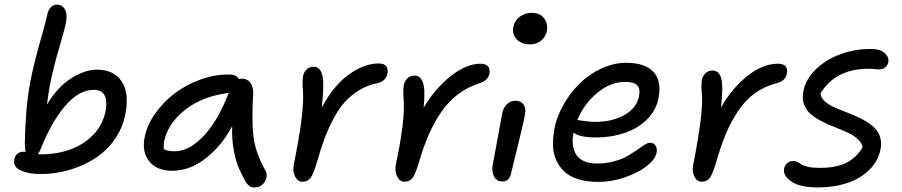

<svg xmlns="http://www.w3.org/2000/svg" viewBox="-20 -778 3924 835"><path d="M155.8 -21Q105 -21 70.6 -36.6Q36.1 -52.2 42 -84Q49.3 -118.2 84 -118.2H91.8Q87.9 -131.3 87.9 -157.2Q90.8 -311 111.8 -422.9Q128.9 -507.8 153.8 -594.7Q178.7 -681.6 185.1 -711.9Q188 -731.4 199.5 -744.6Q210.9 -757.8 228 -757.8Q250.5 -757.8 262.2 -737.3Q273.9 -716.8 267.1 -681.2Q261.2 -650.4 237.1 -568.8Q212.9 -487.3 196.8 -407.2Q190.9 -374 184.1 -323.2Q228.5 -397.9 288.3 -436.5Q348.1 -475.1 401.9 -475.1Q474.1 -475.1 508.8 -424.6Q543.5 -374 524.9 -279.8Q512.7 -219.2 476.8 -169.2Q440.9 -119.1 390.4 -87.4Q339.8 -55.7 279.5 -38.3Q219.2 -21 155.8 -21ZM154.8 -125Q150.9 -115.7 145 -107.9Q148.9 -106.9 158.2 -106.9Q226.1 -106.9 284.4 -127.4Q342.8 -147.9 384.8 -191.2Q426.8 -234.4 439 -293.9Q455.6 -387.2 388.2 -387.2Q322.8 -387.2 262.7 -316.7Q202.6 -246.1 154.8 -125Z M729 -35.2Q661.1 -35.2 628.7 -76.9Q596.2 -118.7 608.9 -180.2Q618.7 -231.9 653.1 -281.7Q687.5 -331.5 736.3 -369.4Q785.2 -407.2 848.1 -430.7Q911.1 -454.1 974.6 -454.1Q1009.8 -454.1 1018.1 -434.1Q1022.9 -436 1031.7 -436Q1055.7 -436 1069.1 -417.7Q1082.5 -399.4 1081.1 -369.1Q1073.7 -252.4 1082.5 -183.1Q1091.3 -113.8 1131.8 -41Q1147.5 -16.6 1132.6 10.3Q1117.7 37.1 1085.9 37.1Q1072.3 37.1 1064.5 31.2Q1056.6 25.4 1048.8 13.2Q1027.8 -24.9 1016.6 -51.5Q1005.4 -78.1 996.6 -125Q987.8 -171.9 989.7 -229Q953.1 -161.6 906 -116.7Q858.9 -71.8 815.4 -53.5Q772 -35.2 729 -35.2ZM693.8 -163.1Q690.9 -141.6 691.9 -129.9Q708.5 -120.1 738.8 -120.1Q802.2 -120.1 865 -186Q927.7 -252 974.6 -374Q859.4 -359.4 784.4 -299.8Q709.5 -240.2 693.8 -163.1Z M1294.4 12.2Q1274.9 12.2 1263.7 -9.5Q1252.4 -31.2 1257.3 -61Q1305.2 -295.4 1297.4 -384.8Q1293.9 -421.4 1298.3 -448.2Q1302.2 -465.8 1314.2 -476.8Q1326.2 -487.8 1343.3 -487.8Q1372.6 -487.8 1381.8 -450.7Q1391.1 -413.6 1379.4 -310.1Q1431.6 -407.7 1498.3 -454.8Q1564.9 -502 1626.5 -502Q1673.3 -502 1664.6 -456.1Q1657.2 -423.8 1619.6 -416Q1576.7 -407.2 1541 -385.3Q1505.4 -363.3 1479 -333.7Q1452.6 -304.2 1429.9 -261Q1407.2 -217.8 1390.6 -173.1Q1374 -128.4 1357.4 -69.8Q1342.8 -21 1330.6 -4.4Q1318.4 12.2 1294.4 12.2Z M1738.3 12.2Q1718.8 12.2 1707.5 -9.5Q1696.3 -31.2 1701.2 -61Q1742.7 -254.9 1735.4 -345.2Q1731.9 -382.8 1736.3 -408.2Q1740.2 -426.8 1752.4 -438Q1764.6 -449.2 1782.2 -449.2Q1809.6 -449.2 1819.8 -417.7Q1830.1 -386.2 1822.3 -309.1Q1858.9 -371.6 1905.3 -416.3Q1951.7 -460.9 1992.4 -481Q2033.2 -501 2067.4 -501Q2093.3 -501 2102.8 -489Q2112.3 -477.1 2108.4 -457Q2101.6 -427.7 2065.4 -416Q2014.6 -399.9 1973.4 -369.1Q1932.1 -338.4 1900.6 -293.2Q1869.1 -248 1845.2 -193.8Q1821.3 -139.6 1801.3 -69.8Q1786.6 -21 1774.4 -4.4Q1762.2 12.2 1738.3 12.2Z M2284.2 -585Q2247.6 -585 2226.8 -607.4Q2206.1 -629.9 2212.9 -662.1Q2217.8 -688.5 2240.5 -705.3Q2263.2 -722.2 2292 -722.2Q2329.1 -722.2 2346.7 -697.8Q2364.3 -673.3 2357.9 -641.1Q2353.5 -619.6 2334.2 -602.3Q2314.9 -585 2284.2 -585ZM2164.1 11.2Q2139.6 11.2 2128.4 -10.7Q2117.2 -32.7 2123 -62Q2136.2 -130.4 2147.7 -195.3Q2159.2 -260.3 2164.1 -285.2Q2169.4 -310.1 2184.6 -325Q2199.7 -339.8 2222.2 -339.8Q2244.6 -339.8 2256.3 -324.2Q2268.1 -308.6 2263.2 -280.8Q2258.8 -252.9 2231.7 -143.1Q2204.6 -33.2 2203.1 -25.9Q2196.8 11.2 2164.1 11.2Z M2582 13.2Q2533.2 13.2 2495.8 1.7Q2458.5 -9.8 2435.5 -30.8Q2412.6 -51.8 2399.2 -80.8Q2385.7 -109.9 2385 -145.3Q2384.3 -180.7 2391.6 -221.2Q2401.9 -272 2430.4 -322.5Q2459 -373 2499.5 -413.6Q2540 -454.1 2594 -479.5Q2647.9 -504.9 2703.6 -504.9Q2784.7 -504.9 2821.5 -465.6Q2858.4 -426.3 2843.8 -351.1Q2833.5 -297.9 2793.7 -258.5Q2753.9 -219.2 2696.3 -199.7Q2638.7 -180.2 2570.8 -180.2Q2500.5 -180.2 2474.6 -201.2Q2468.3 -173.8 2471.4 -149.4Q2474.6 -125 2485.1 -106.7Q2495.6 -88.4 2518.8 -77.6Q2542 -66.9 2575.7 -66.9Q2615.2 -66.9 2649.9 -76.2Q2684.6 -85.4 2707.8 -98.9Q2731 -112.3 2749.5 -125.5Q2768.1 -138.7 2782.5 -147.9Q2796.9 -157.2 2806.6 -157.2Q2823.7 -157.2 2831.5 -144.3Q2839.4 -131.3 2835 -111.8Q2829.1 -84.5 2792.5 -55.7Q2755.9 -26.9 2698 -6.8Q2640.1 13.2 2582 13.2ZM2492.7 -255.9Q2497.1 -255.9 2520.3 -252Q2543.5 -248 2567.9 -248Q2644 -248 2696.5 -278.3Q2749 -308.6 2758.8 -358.9Q2765.6 -391.1 2751.7 -406.5Q2737.8 -421.9 2698.7 -421.9Q2635.3 -421.9 2577.6 -374.3Q2520 -326.7 2490.7 -255.9Z M3031.7 12.2Q3011.2 12.2 3000 -9.5Q2988.8 -31.2 2994.6 -61Q3039.1 -285.6 3032.7 -368.2Q3028.3 -405.3 3032.7 -431.2Q3036.6 -449.2 3048.8 -460.2Q3061 -471.2 3078.6 -471.2Q3106.9 -471.2 3116.5 -437.7Q3126 -404.3 3115.7 -311Q3151.9 -374.5 3197.8 -418.9Q3243.7 -463.4 3284.7 -482.2Q3325.7 -501 3361.8 -501Q3410.6 -501 3401.9 -457Q3395 -425.3 3356.9 -416Q3304.7 -402.3 3263.2 -372.6Q3221.7 -342.8 3190.7 -296.4Q3159.7 -250 3137 -196.3Q3114.3 -142.6 3093.8 -69.8Q3079.1 -21 3066.9 -4.4Q3054.7 12.2 3031.7 12.2Z M3536.1 37.1Q3459.5 37.1 3421.9 11.7Q3384.3 -13.7 3390.1 -44.9Q3393.1 -59.1 3404.1 -68.6Q3415 -78.1 3430.2 -78.1Q3439.9 -78.1 3448.7 -73.5Q3457.5 -68.8 3465.3 -63Q3473.1 -57.1 3493.9 -52.5Q3514.6 -47.9 3545.4 -47.9Q3613.8 -47.9 3658.2 -68.8Q3702.6 -89.8 3731.4 -137.2Q3728.5 -156.7 3710.7 -172.9Q3692.9 -189 3668 -200.7Q3643.1 -212.4 3613.5 -223.9Q3584 -235.4 3556.6 -249Q3529.3 -262.7 3508.1 -279.8Q3486.8 -296.9 3477.1 -323Q3467.3 -349.1 3474.1 -381.8Q3484.4 -436 3530.8 -479.2Q3577.1 -522.5 3641.1 -544.4Q3705.1 -566.4 3771 -564.9Q3808.6 -564.5 3827.9 -546.6Q3847.2 -528.8 3843.3 -507.8Q3840.3 -493.2 3829.3 -484.6Q3818.4 -476.1 3801.3 -476.1Q3797.9 -476.1 3783.9 -477.5Q3770 -479 3757.3 -479Q3614.3 -479 3548.3 -372.1Q3549.8 -353 3566.9 -337.6Q3584 -322.3 3609.4 -311Q3634.8 -299.8 3664.8 -288.3Q3694.8 -276.9 3722.9 -262.9Q3751 -249 3773.2 -231.4Q3795.4 -213.9 3805.7 -187.3Q3815.9 -160.6 3809.1 -127Q3797.9 -74.2 3757.6 -36.4Q3717.3 1.5 3660.6 19.3Q3604 37.1 3536.1 37.1Z"/></svg>

Font: Shantell Sans Irregular
Style: Italic
Weight: 400
Italic angle: -11.31°
Designer: Stephen Nixon, Anya Danilova, Shantell Martin
Foundry: Arrow Type
Version: Version 1.006;[9816181b4]